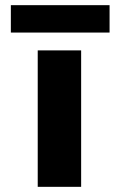

<svg xmlns="http://www.w3.org/2000/svg" viewBox="-20 -723 469 743"><path d="M22 -597H404V-703H22ZM126 0H294V-528H126Z"/></svg>

Font: Asimov Pro
Style: Ult
Weight: 900
Designer: Google
Version: Version 2.000980; 2014